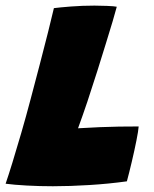

<svg xmlns="http://www.w3.org/2000/svg" viewBox="-48 -670 548 684"><path d="M-28 -15.5Q-18.5 -43 -4 -90Q10.5 -137 27.5 -195.5Q44.5 -254 61 -316.5Q77.5 -379 93.8 -441Q110 -503 123.2 -555.5Q136.5 -608 144 -641Q163 -643.5 204 -646.8Q245 -650 288.5 -650Q307.5 -650 333.2 -649Q359 -648 368 -646Q363 -626.5 353 -593Q343 -559.5 329.2 -515Q315.5 -470.5 299 -418Q282.5 -365.5 263.5 -308.5Q255.5 -284.5 247 -260.5Q238.5 -236.5 230 -213Q273 -215.5 308 -217Q343 -218.5 376.2 -219Q409.5 -219.5 446 -219.5Q445 -204.5 438 -169.2Q431 -134 421.5 -93.8Q412 -53.5 404 -24Q339 -15 270.2 -10.8Q201.5 -6.5 140.5 -6.5Q93 -6.5 47.5 -9Q2 -11.5 -28 -15.5Z"/></svg>

Font: Grandstander Thin Black
Style: Italic
Weight: 900
Italic angle: -15°
Version: Version 1.200